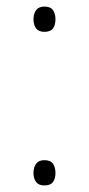

<svg xmlns="http://www.w3.org/2000/svg" viewBox="-20 -556 270 585"><path d="M82 -497Q82 -514 90 -525Q98 -536 115 -536Q134 -536 141.5 -525Q149 -514 149 -497Q149 -480 141.5 -469.5Q134 -459 115 -459Q98 -459 90 -469.5Q82 -480 82 -497ZM82 -29Q82 -46 90 -57Q98 -68 115 -68Q134 -68 141.5 -57Q149 -46 149 -29Q149 -12 141.5 -1.5Q134 9 115 9Q98 9 90 -1.5Q82 -12 82 -29Z"/></svg>

Font: Noto Sans Gujarati ExtraLight
Style: Regular
Weight: 200
Designer: Jelle Bosma - Monotype Design Team, Universal Thirst
Foundry: Monotype Imaging Inc.
Version: Version 2.106; ttfautohint (v1.8.4.7-5d5b)